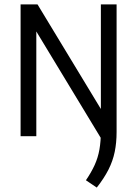

<svg xmlns="http://www.w3.org/2000/svg" viewBox="-20 -615 620 867"><path d="M73 0V-595H149.5L453 -94L441 17.5L127 -501H144V0ZM417 232 368 199Q392.5 163 407.5 130Q422.5 97 429 60Q435.5 23 435.5 -24V-595H506.5V-19Q506.5 29.5 498 70.8Q489.5 112 469.8 151Q450 190 417 232Z"/></svg>

Font: Encode Sans SC Condensed
Style: Regular
Weight: 400
Width: 3
Designer: Multiple Designers
Foundry: Impallari Type
Version: Version 3.002